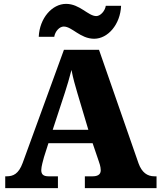

<svg xmlns="http://www.w3.org/2000/svg" viewBox="-20 -971 828 991"><path d="M466 -771C537 -771 601 -845 605 -941H526C522 -914 498 -888 477 -888C435 -888 392 -951 321 -951C249 -951 184 -877 180 -781H260C264 -808 286 -834 309 -834C352 -834 394 -771 466 -771ZM7 0H279V-61H230C202 -61 193 -73 193 -93C193 -112 203 -144 207 -160L230 -232H458L489 -141C492 -133 500 -111 500 -92C500 -67 479 -61 458 -61H418V0H788V-61H777C740 -61 712 -81 695 -128L491 -714H310L97 -130C76 -73 48 -61 14 -61H7ZM252 -301 315 -493C326 -527 338 -567 349 -610C357 -566 369 -527 379 -492L436 -301Z"/></svg>

Font: Noto Serif Thai Black
Style: Regular
Weight: 900
Designer: Monotype Design Team
Foundry: Monotype Imaging Inc.
Version: Version 2.002